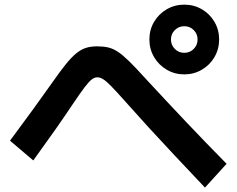

<svg xmlns="http://www.w3.org/2000/svg" viewBox="-20 -822 1040 844"><path d="M790 -495Q748.1 -495 713 -515.6Q677.8 -536.1 657.2 -571.2Q636.7 -606.3 636.7 -648.6Q636.7 -690.8 657.2 -725.8Q677.8 -760.8 712.9 -781.2Q748 -801.6 790.3 -801.6Q832.4 -801.6 867.4 -781.2Q902.5 -760.8 922.9 -725.7Q943.3 -690.7 943.3 -648.6Q943.3 -606.5 922.9 -571.3Q902.5 -536.1 867.3 -515.6Q832.1 -495 790 -495ZM790.1 -589.8Q814.6 -589.8 831.5 -606.9Q848.5 -623.9 848.5 -648.4Q848.5 -672.9 831.5 -689.9Q814.5 -706.8 790.1 -706.8Q765.7 -706.8 748.6 -689.8Q731.5 -672.9 731.5 -648.5Q731.5 -624 748.6 -606.9Q765.6 -589.8 790.1 -589.8ZM881 2.6Q808.7 -74 748 -138.4Q687.4 -202.7 633.5 -261.7Q579.7 -320.7 527 -380Q490 -421.7 468.5 -443.5Q447 -465.4 433.7 -473.7Q420.3 -482.1 407.3 -482.1Q395.3 -482.1 383.2 -472.7Q371 -463.4 352 -438.4Q333 -413.4 299.7 -364Q265.6 -312.7 224 -253.4Q182.3 -194 126.3 -116.7L24 -203.6Q81.4 -280.7 126.7 -343.2Q172 -405.7 208.7 -457.7Q243 -506.7 268.2 -538.2Q293.4 -569.7 314.7 -587.1Q336 -604.6 357.7 -611.5Q379.3 -618.3 407.3 -618.3Q434.7 -618.3 456 -613.3Q477.3 -608.3 498.8 -594Q520.3 -579.6 547.8 -552.6Q575.3 -525.7 614.6 -482.3Q710 -379 797.6 -286.5Q885.3 -194 976 -102Z"/></svg>

Font: M PLUS 2 Thin
Style: Regular
Weight: 100
Designer: Coji Morishita
Foundry: UNDERFOREST DESIGN
Version: Version 1.001